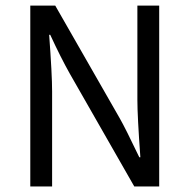

<svg xmlns="http://www.w3.org/2000/svg" viewBox="-20 -676 687 696"><path d="M89.8 0V-655.8H180.2L414.1 -247.1Q434.6 -211.4 484.9 -106H488.8Q478 -255.4 478 -314V-655.8H557.1V0H466.8L232.9 -409.2Q200.2 -467.3 162.1 -549.8H158.2Q168.9 -404.8 168.9 -345.2V0Z"/></svg>

Font: Source Sans Pro
Style: Regular
Weight: 400
Designer: Paul D. Hunt
Foundry: Adobe Systems Incorporated
Version: Version 3.006;hotconv 1.0.111;makeotfexe 2.5.65597